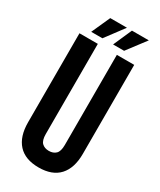

<svg xmlns="http://www.w3.org/2000/svg" viewBox="-215 -917 828 996"><g transform="rotate(30 199.0 -419.5)"><path d="M145 -700V-160Q145 -122 160.5 -107Q176 -92 202 -92Q228 -92 243.5 -107Q259 -122 259 -160V-700H363V-167Q363 -82 321.5 -36.5Q280 9 199 9Q118 9 76.5 -36.5Q35 -82 35 -167V-700ZM234 -848 151 -737H84L134 -848ZM365 -848 281 -737H215L264 -848Z"/></g></svg>

Font: Bebas Neue
Style: Regular
Weight: 400
Designer: Ryoichi Tsunekawa
Foundry: Ryoichi Tsunekawa
Version: Version 1.300